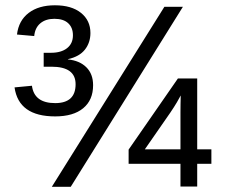

<svg xmlns="http://www.w3.org/2000/svg" viewBox="-20 -714 874 734"><path d="M679.2 -688 250.5 0H178.2L608.4 -688ZM733.9 -87.9V-1H669.9V-87.9H471.7V-142.1L660.2 -414.1H733.9V-143.1H788.1V-87.9ZM670.9 -349.1Q666 -339.4 656.2 -322.8Q646.5 -306.2 630.9 -283.2L533.7 -143.1H669.9V-284.2Q669.9 -300.3 670.2 -316.7Q670.4 -333 670.9 -349.1ZM335.9 -388.2Q335.9 -331.5 298.1 -300.3Q260.3 -269 190.9 -269Q51.3 -269 35.6 -379.9L102.1 -386.2Q110.8 -319.8 190.9 -319.8Q269 -319.8 269 -392.1Q269 -459 176.8 -459H147V-512.2H174.8Q213.9 -512.2 236.3 -529.8Q258.8 -547.4 258.8 -579.1Q258.8 -608.4 240.7 -625.2Q222.7 -642.1 188 -642.1Q154.8 -642.1 134.3 -625Q113.8 -607.9 110.8 -576.2L44.9 -582Q51.3 -635.3 89.6 -664.6Q127.9 -693.8 189.9 -693.8Q253.4 -693.8 289.6 -664.8Q325.7 -635.7 325.7 -587.9Q325.7 -551.3 304.7 -524.4Q283.7 -497.6 239.7 -487.8V-486.8Q284.2 -482.4 310.1 -456.8Q335.9 -431.2 335.9 -388.2Z"/></svg>

Font: Arimo Nerd Font
Style: Regular
Weight: 400
Designer: Steve Matteson
Foundry: Monotype Imaging Inc.
Version: Version 1.33;Nerd Fonts 3.2.1